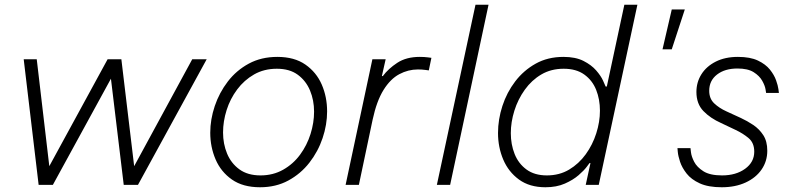

<svg xmlns="http://www.w3.org/2000/svg" viewBox="-20 -780 3333 810"><path d="M143 0 80 -530H135L188 -79L434 -530H492L546 -79L791 -530H852L562 0H502L448 -448L203 0Z M1077 10Q1005 10 958.5 -22.5Q912 -55 889.5 -107.5Q867 -160 867 -220Q867 -276 886 -332.5Q905 -389 941 -436Q977 -483 1029.5 -511.5Q1082 -540 1150 -540Q1222 -540 1268.5 -507.5Q1315 -475 1337.5 -423Q1360 -371 1360 -310Q1360 -254 1341 -197.5Q1322 -141 1285.5 -94Q1249 -47 1196.5 -18.5Q1144 10 1077 10ZM1079 -40Q1132 -40 1174.5 -64Q1217 -88 1246 -127.5Q1275 -167 1290 -214.5Q1305 -262 1305 -309Q1305 -357 1288 -398Q1271 -439 1236.5 -464.5Q1202 -490 1148 -490Q1094 -490 1052 -466Q1010 -442 980.5 -402.5Q951 -363 936 -315.5Q921 -268 921 -221Q921 -173 938 -132Q955 -91 990 -65.5Q1025 -40 1079 -40Z M1438 0 1551 -530H1607L1591 -459H1595Q1618 -490 1656 -515Q1694 -540 1751 -540Q1770 -540 1785 -538Q1800 -536 1800 -536L1789 -483Q1789 -483 1774.5 -485Q1760 -487 1743 -487Q1702 -487 1664.5 -467Q1627 -447 1598 -400.5Q1569 -354 1552 -275L1494 0Z M1823 0 1986 -760H2041L1879 0Z M2281 10Q2214 10 2169.5 -22.5Q2125 -55 2103 -107Q2081 -159 2081 -219Q2081 -276 2099.5 -333Q2118 -390 2153.5 -436.5Q2189 -483 2240 -511.5Q2291 -540 2357 -540Q2408 -540 2441.5 -523Q2475 -506 2495 -483Q2515 -460 2524 -440Q2533 -420 2535 -415H2540L2614 -760H2669L2506 0H2451L2471 -92H2467Q2467 -92 2455.5 -76.5Q2444 -61 2421 -41Q2398 -21 2363 -5.5Q2328 10 2281 10ZM2287 -40Q2340 -40 2381 -64.5Q2422 -89 2451 -129Q2480 -169 2495.5 -217.5Q2511 -266 2511 -313Q2511 -361 2495 -401Q2479 -441 2445 -465.5Q2411 -490 2358 -490Q2305 -490 2264 -466Q2223 -442 2194 -401.5Q2165 -361 2150 -313Q2135 -265 2135 -218Q2135 -171 2151 -130.5Q2167 -90 2201 -65Q2235 -40 2287 -40Z M2775 -572 2814 -740H2869L2814 -572Z M3025 10Q2968 10 2932 -6.5Q2896 -23 2876.5 -48Q2857 -73 2849 -97.5Q2841 -122 2839.5 -138.5Q2838 -155 2838 -155H2893Q2893 -155 2895 -137.5Q2897 -120 2908.5 -97.5Q2920 -75 2947.5 -57.5Q2975 -40 3026 -40Q3085 -40 3123.5 -68Q3162 -96 3162 -140Q3162 -177 3138.5 -197Q3115 -217 3083 -232L3022 -261Q2977 -281 2947.5 -311.5Q2918 -342 2918 -392Q2918 -433 2939 -466.5Q2960 -500 2999.5 -520Q3039 -540 3093 -540Q3145 -540 3177.5 -524.5Q3210 -509 3228 -486.5Q3246 -464 3254 -441.5Q3262 -419 3264 -403.5Q3266 -388 3266 -388H3212Q3212 -388 3209.5 -403.5Q3207 -419 3195.5 -439.5Q3184 -460 3159.5 -475.5Q3135 -491 3091 -491Q3038 -491 3005 -465.5Q2972 -440 2972 -397Q2972 -364 2993 -344Q3014 -324 3045 -310L3106 -282Q3132 -270 3157.5 -253Q3183 -236 3200 -210Q3217 -184 3217 -144Q3217 -100 3193 -65Q3169 -30 3125.5 -10Q3082 10 3025 10Z"/></svg>

Font: Be Vietnam Pro ExtraLight
Style: Italic
Weight: 200
Italic angle: -12°
Designer: Lam Bao, Tony Le, Vietanh Nguyen
Foundry: Yellow Type Foundry
Version: Version 1.002; ttfautohint (v1.8.3)